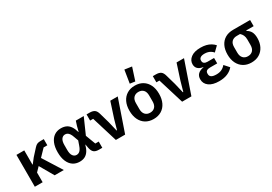

<svg xmlns="http://www.w3.org/2000/svg" viewBox="31 -1759 3863 2725"><g transform="rotate(-30 1963.0 -396.5)"><path d="M399 0 268 -227 202 -159V0H74V-522H202V-289H207L269 -369L370 -480Q393 -505 414.5 -513.5Q436 -522 470 -522H522V-421H461L354 -310L549 0Z M1180 -102V0H1125Q1072 0 1045 -22Q1018 -44 1007 -98L996 -159H993Q978 -102 953.5 -64Q929 -26 893 -7Q857 12 807 12Q743 12 696.5 -20Q650 -52 624.5 -113Q599 -174 599 -261Q599 -348 624.5 -409Q650 -470 696.5 -502Q743 -534 807 -534Q857 -534 894 -516Q931 -498 956.5 -460Q982 -422 998 -364H1002L1023 -447L1047 -522H1177L1063 -264L1124 -102ZM816 -94Q836 -94 853 -103.5Q870 -113 884.5 -134Q899 -155 911 -191L936 -262L911 -331Q899 -367 884.5 -388.5Q870 -410 853 -419.5Q836 -429 816 -429Q779 -429 756 -397.5Q733 -366 733 -300V-223Q733 -157 756 -125.5Q779 -94 816 -94Z M1554 0H1402L1273 -421H1223V-522H1273Q1324 -522 1352.5 -502Q1381 -482 1395 -428L1440 -270L1478 -111H1485L1530 -270L1612 -522H1734Z M2018 12Q1944 12 1889.5 -21.5Q1835 -55 1805.5 -116.5Q1776 -178 1776 -262Q1776 -346 1805.5 -406.5Q1835 -467 1889.5 -500.5Q1944 -534 2018 -534Q2093 -534 2147.5 -500.5Q2202 -467 2231.5 -406.5Q2261 -346 2261 -262Q2261 -178 2231.5 -116.5Q2202 -55 2147.5 -21.5Q2093 12 2018 12ZM2018 -91Q2069 -91 2098 -122.5Q2127 -154 2127 -213V-310Q2127 -369 2098 -400Q2069 -431 2018 -431Q1969 -431 1939.5 -400Q1910 -369 1910 -310V-213Q1910 -154 1939.5 -122.5Q1969 -91 2018 -91ZM2123 -788 2056 -581 1972 -593 2006 -805Z M2640 0H2488L2359 -421H2309V-522H2359Q2410 -522 2438.5 -502Q2467 -482 2481 -428L2526 -270L2564 -111H2571L2616 -270L2698 -522H2820Z M3255 -159 3324 -82Q3288 -38 3230 -13Q3172 12 3092 12Q2986 12 2927.5 -31Q2869 -74 2869 -145Q2869 -200 2902 -231Q2935 -262 2994 -271V-275Q2938 -283 2909.5 -311Q2881 -339 2881 -385Q2881 -449 2936.5 -491.5Q2992 -534 3095 -534Q3146 -534 3186 -524Q3226 -514 3258.5 -494.5Q3291 -475 3316 -447L3239 -372Q3223 -391 3202.5 -404.5Q3182 -418 3157 -425Q3132 -432 3103 -432Q3056 -432 3034 -415.5Q3012 -399 3012 -375V-365Q3012 -339 3030.5 -325Q3049 -311 3082 -311H3191V-222H3073Q3037 -222 3018 -208.5Q2999 -195 2999 -167V-156Q2999 -125 3024.5 -108Q3050 -91 3106 -91Q3156 -91 3192 -108.5Q3228 -126 3255 -159Z M3903 -421H3781V-413Q3824 -389 3844.5 -350.5Q3865 -312 3865 -248Q3865 -172 3835.5 -113Q3806 -54 3751.5 -21Q3697 12 3622 12Q3548 12 3493.5 -21.5Q3439 -55 3409.5 -115Q3380 -175 3380 -256Q3380 -339 3409.5 -398.5Q3439 -458 3493.5 -490Q3548 -522 3626 -522H3903ZM3680 -421H3626Q3574 -421 3544 -391Q3514 -361 3514 -302V-213Q3514 -154 3543.5 -122.5Q3573 -91 3622 -91Q3673 -91 3702 -122.5Q3731 -154 3731 -213V-302Q3731 -342 3718 -370.5Q3705 -399 3680 -421Z"/></g></svg>

Font: IBM Plex Sans SemiBold
Style: Regular
Weight: 600
Designer: Mike Abbink, Paul van der Laan, Pieter van Rosmalen
Foundry: Bold Monday
Version: Version 3.201